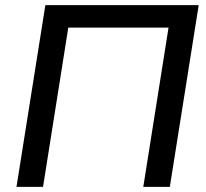

<svg xmlns="http://www.w3.org/2000/svg" viewBox="-20 -725 801 745"><path d="M44 0 156 -705H751L639 0H536L634 -618H245L147 0Z"/></svg>

Font: Nunito Sans 12pt SemiBold
Style: Italic
Weight: 600
Italic angle: -9°
Designer: Vernon Adams
Foundry: Vernon Adams
Version: Version 3.101;gftools[0.9.27]